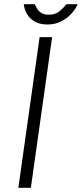

<svg xmlns="http://www.w3.org/2000/svg" viewBox="-20 -901 392 921"><path d="M68 0 170 -723H230L128 0ZM207.5 -783.5Q171 -783.5 146.5 -797.8Q122 -812 109.2 -834.2Q96.5 -856.5 94 -881H147Q150.5 -872.5 157.2 -860.5Q164 -848.5 177.5 -839.5Q191 -830.5 214.5 -830.5Q246.5 -830.5 266.8 -848Q287 -865.5 298.5 -881H352.5Q343.5 -859 323.5 -836.5Q303.5 -814 274.2 -798.8Q245 -783.5 207.5 -783.5Z"/></svg>

Font: Public Sans Thin ExtraLight
Style: Italic
Weight: 250
Italic angle: -8°
Version: Version 2.001